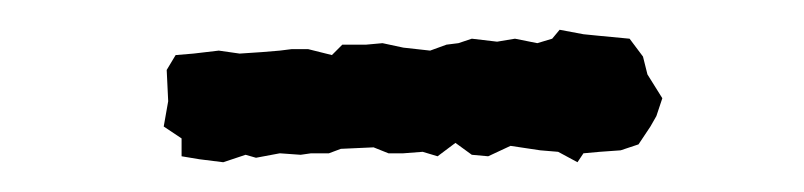

<svg xmlns="http://www.w3.org/2000/svg" viewBox="-20 -732 540 129"><path d="M130 -623 114 -625 102 -627V-639L90 -647L93 -664L92 -685L98 -695L110 -696L127 -698L141 -696L156 -697L168 -698L176 -699H187L203 -695L210 -702H226L237 -703L251 -700L269 -698L280 -702L288 -703L297 -706L314 -704L326 -706L341 -703L351 -706L356 -712L372 -709L382 -708L403 -706L412 -694L415 -682L425 -666L421 -654L417 -647L409 -635L397 -631L383 -630L372 -629L368 -623L355 -630L343 -631L323 -634L308 -627L297 -628L286 -636L274 -627L264 -630L251 -629H241L231 -633L209 -632L201 -629H189L182 -628L168 -629L152 -626L145 -628Z"/></svg>

Font: Winky Rough
Style: Regular
Weight: 400
Designer: Simon Atzbach
Foundry: typofactur
Version: Version 1.206